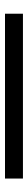

<svg xmlns="http://www.w3.org/2000/svg" viewBox="300 -270 110 749"><g transform="rotate(-90 354.5 105.0)"><path d="M33 140V70H676V140Z"/></g></svg>

Font: Alumni Sans Thin ExtraBold
Style: Regular
Weight: 800
Version: Version 1.018